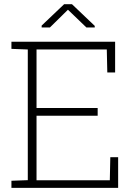

<svg xmlns="http://www.w3.org/2000/svg" viewBox="-20 -914 664 934"><path d="M35.6 0V-34.7L115.2 -37.6V-673.3L35.6 -676.3V-710.9H540V-561.5H502L499.5 -673.3H157.7V-388.7H455.1V-351.1H157.7V-37.1H514.2L516.6 -149.4H554.7V0ZM182.6 -780.3V-789.6L292 -893.6H330.1L440.9 -788.1V-780.3H400.4L310.5 -866.7L222.7 -780.3Z"/></svg>

Font: Roboto Slab ExtraLight
Style: Regular
Weight: 250
Designer: Google
Version: Version 2.000; ttfautohint (v1.8.1.43-b0c9)